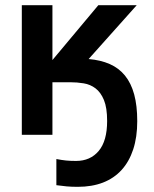

<svg xmlns="http://www.w3.org/2000/svg" viewBox="-20 -516 590 735"><path d="M63.5 0V-496.1H180.7V-286.1L356.4 -496.1H503.4L319.3 -290Q365.2 -286.1 400.1 -270.8Q435.1 -255.4 458.5 -226.6Q481.9 -197.8 493.7 -154.5Q505.4 -111.3 505.4 -52.2Q505.4 8.8 490 55.7Q474.6 102.5 445.6 134.5Q416.5 166.5 374.3 182.9Q332 199.2 277.8 199.2Q253.4 199.2 235.1 197.5Q216.8 195.8 195.8 192.9V92.8Q215.8 96.7 232.4 98.4Q249 100.1 271 100.1Q325.7 100.1 357.9 61.8Q390.1 23.4 390.1 -52.7Q390.1 -103.5 377.9 -133.1Q365.7 -162.6 345.7 -177.7Q325.7 -192.9 300.3 -197Q274.9 -201.2 248 -201.2H180.7V0Z"/></svg>

Font: Code New Roman
Style: Bold
Weight: 700
Monospace: yes
Designer: Sam Radian
Foundry: Code New Roman
Version: Version 1.508 October 19, 2014